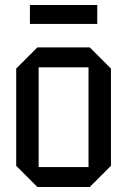

<svg xmlns="http://www.w3.org/2000/svg" viewBox="-20 -750 510 770"><path d="M45 -85V-475L130 -560H340L425 -475V-85L340 0H130ZM135 -80H335V-480H135ZM100 -654V-730H370V-654Z"/></svg>

Font: Tektur SemiCondensed
Style: Regular
Weight: 400
Width: 4
Designer: Adam Jagosz
Foundry: Adam Jagosz
Version: Version 1.005;gftools[0.9.30]